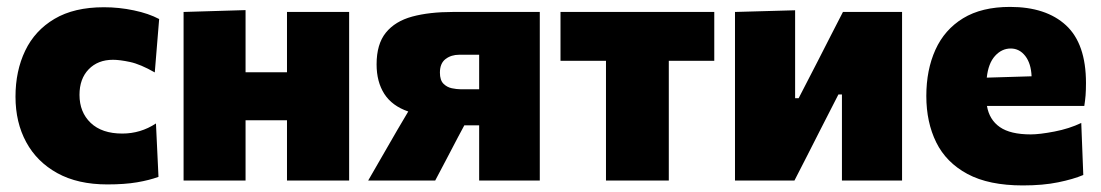

<svg xmlns="http://www.w3.org/2000/svg" viewBox="-20 -536 3270 570"><path d="M298.5 11.5Q211 11.5 150.2 -22Q89.5 -55.5 57.8 -114Q26 -172.5 26 -249Q26 -325.5 54.8 -385.5Q83.5 -445.5 141.8 -480Q200 -514.5 288.5 -514.5Q333.5 -514.5 377.5 -505.2Q421.5 -496 452.5 -479.5L439.5 -321Q396.5 -345.5 366 -352Q335.5 -358.5 315.5 -358.5Q270.5 -358.5 243.2 -330.2Q216 -302 216 -254.5Q216 -203 249.2 -171.2Q282.5 -139.5 343 -139.5Q397.5 -139.5 443 -169.5L450.5 -11Q423.5 -1 387 5.2Q350.5 11.5 298.5 11.5Z M525 0V-500.5L709 -506V-321.5H832V-500.5H1016.5V0H832V-179H709V0Z M1073 0Q1094.5 -37.5 1116.5 -75.5Q1138.5 -113 1159.5 -150L1192 -205Q1144 -221.5 1121 -257.2Q1098 -293 1098 -345Q1098 -405 1125.5 -439Q1153 -473 1203.8 -486.8Q1254.5 -500.5 1324.5 -500.5H1582.5V0H1402.5V-164H1358.5L1339.5 -128.5Q1322.5 -96.5 1306 -64.5Q1289 -32 1272 0ZM1347.5 -271H1402.5V-373.5H1343.5Q1319.5 -373.5 1302.8 -360.8Q1286 -348 1286 -320.5Q1286 -298 1296.5 -287.5Q1307 -277 1321.5 -274Q1336 -271 1347.5 -271Z M1779 0V-355.5H1644V-500.5H2100.5V-355.5H1965.5V0Z M2162 0V-500.5L2340.5 -505.5V-244.5H2351L2408.5 -356Q2427 -392 2445.5 -428.5Q2464 -465 2482.5 -500.5H2658V0H2479.5V-255.5H2469L2413 -146Q2394.5 -109.5 2375.8 -72.8Q2357 -36 2338.5 0Z M3016.5 14.5Q2915.5 14.5 2852.2 -19.5Q2789 -53.5 2759.5 -113.2Q2730 -173 2730 -251Q2730 -328.5 2757 -388.2Q2784 -448 2839.2 -481.8Q2894.5 -515.5 2978.5 -515.5Q3085.5 -515.5 3144.8 -460.8Q3204 -406 3204 -289.5Q3204 -268.5 3202.8 -252.8Q3201.5 -237 3199 -221.5H2910Q2917 -180.5 2948.2 -158.8Q2979.5 -137 3040 -137Q3066.5 -137 3110.5 -145.5Q3154.5 -154 3190 -171L3196 -16.5Q3166.5 -4 3121.5 5.2Q3076.5 14.5 3016.5 14.5ZM2980.5 -392Q2954 -392 2934 -370Q2914 -348 2909.5 -305.5L3042.5 -309.5Q3041 -347.5 3023.8 -369.8Q3006.5 -392 2980.5 -392Z"/></svg>

Font: Heraclito ExtraBold
Style: Regular
Weight: 800
Designer: Kostas Bartsokas (font) & Cristiano Sobral (main changes)
Foundry: Kostas Bartsokas (font) & Cristiano Sobral (main changes)
Version: Version 1.00;July 8, 2020;FontCreator 13.0.0.2655 64-bit